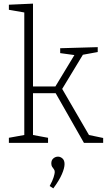

<svg xmlns="http://www.w3.org/2000/svg" viewBox="-20 -788 593 1059"><path d="M29 0V-28L123 -45L114 -33V-728L121 -718L29 -734V-762L162 -768V-300L151 -311H294L280 -302L395 -492L400 -483L312 -495V-522L519 -528V-501L426 -484L442 -494L319 -291L317 -308L475 -36L463 -45L549 -27V0H443L283 -281L296 -274H151L162 -282V-33L153 -45L245 -28V0ZM274 251 254 238Q270 209 276 189Q282 169 282 161Q282 151 277 145Q272 139 267.5 132Q263 125 263 113Q263 95 274.5 85.5Q286 76 300 76Q313 76 324.5 86Q336 96 336 117Q336 139 321 173.5Q306 208 274 251Z"/></svg>

Font: Bitter Thin Light
Style: Regular
Weight: 300
Version: Version 2.002